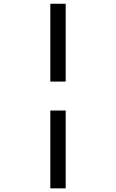

<svg xmlns="http://www.w3.org/2000/svg" viewBox="-20 -865 626 1036"><path d="M251.5 151.4V-268.6H334.5V151.4ZM251.5 -424.8V-844.7H334.5V-424.8Z"/></svg>

Font: Cascadia Code PL SemiLight
Style: Regular
Weight: 350
Monospace: yes
Designer: Aaron Bell
Foundry: Saja Typeworks
Version: Version 2404.023; ttfautohint (v1.8.4)